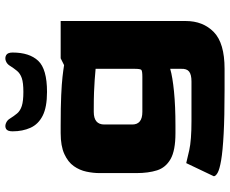

<svg xmlns="http://www.w3.org/2000/svg" viewBox="-92 -607 875 731"><g transform="rotate(-90 345.5 -241.5)"><path d="M369 176Q266 176 201 172.5Q136 169 101 163Q66 157 53 149.5Q40 142 40 135L90 30Q101 33 139 41.5Q177 50 250 50H401Q427 50 438.5 41Q450 32 449 10V-31Q418 -22 362.5 -16.5Q307 -11 233 -11H204Q138 -11 105.5 -29.5Q73 -48 62.5 -81Q52 -114 52 -160V-300Q52 -324 57.5 -350Q63 -376 78.5 -398Q94 -420 124.5 -434Q155 -448 204 -448H234Q304 -448 348 -446Q392 -444 418.5 -441Q445 -438 463 -435L489 -448H631V28Q631 94 589 135Q547 176 449 176ZM285 -137H418Q441 -137 445 -141Q449 -145 449 -167V-315Q427 -317 406.5 -318.5Q386 -320 360.5 -321Q335 -322 296 -322H285Q237 -322 237 -282V-177Q236 -137 285 -137ZM361 -500Q303 -500 270.5 -516.5Q238 -533 224.5 -563Q211 -593 211 -631Q211 -651 220.5 -656Q230 -661 241.5 -656.5Q253 -652 259 -642Q269 -626 279 -614Q289 -602 307.5 -596Q326 -590 361 -590Q396 -590 413.5 -596Q431 -602 441 -614Q451 -626 461 -642Q468 -653 479.5 -657Q491 -661 501 -655.5Q511 -650 511 -631Q511 -567 479.5 -533.5Q448 -500 361 -500Z"/></g></svg>

Font: Goldman
Style: Bold
Weight: 700
Designer: Jaikishan Patel
Version: Version 1.000; ttfautohint (v1.8.3)